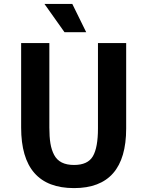

<svg xmlns="http://www.w3.org/2000/svg" viewBox="-20 -945 744 980"><path d="M349.1 -924.8 419.9 -780.8H309.1L207 -924.8ZM480 -725.1H624V-289.1Q624 15.1 357.9 15.1Q87.9 15.1 87.9 -293.9V-725.1H231.9V-293.9Q231.9 -246.6 237.3 -213.4Q242.7 -180.2 256.3 -154.3Q270 -128.4 295.2 -115.7Q320.3 -103 357.9 -103Q428.2 -103 454.1 -147.5Q480 -191.9 480 -289.1Z"/></svg>

Font: Stilu SemiBold
Style: Regular
Weight: 600
Designer: Genilson Lima Santos
Foundry: Genilson Lima Santos
Version: Version 1.200;PS 001.200;hotconv 1.0.88;makeotf.lib2.5.64775